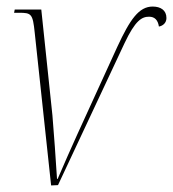

<svg xmlns="http://www.w3.org/2000/svg" viewBox="-20 -565 528 586"><path d="M86 -465 136 1 157 0 360 -433C393 -503 413 -514 435 -514C452 -514 462 -504 465 -484C477 -486 488 -495 488 -510C488 -534 470 -545 446 -545C404 -545 377 -506 338 -422L216 -155C198 -116 176 -65 156 -19H154C150 -81 145 -155 140 -213L106 -536H25L23 -526H38C76 -526 80 -523 86 -465Z"/></svg>

Font: Noto Serif Display Condensed Thin
Style: Italic
Weight: 100
Width: 3
Italic angle: -12°
Designer: Monotype Design Team
Foundry: Monotype Imaging Inc.
Version: Version 2.009